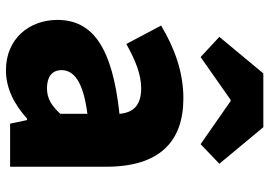

<svg xmlns="http://www.w3.org/2000/svg" viewBox="-150 -742 906 646"><g transform="rotate(90 303.0 -419.0)"><path d="M216 14C279 14 332 -15 379 -57H384L396 0H541V-323C541 -501 458 -583 311 -583C222 -583 141 -553 66 -508L128 -391C185 -423 232 -441 277 -441C335 -441 359 -414 363 -368C141 -344 47 -279 47 -159C47 -64 111 14 216 14ZM277 -124C240 -124 216 -140 216 -173C216 -213 252 -246 363 -260V-169C337 -141 313 -124 277 -124ZM104 -704 172 -641 316 -742H320L465 -641L531 -704L408 -852H227Z"/></g></svg>

Font: Noto Sans HK Black
Style: Regular
Weight: 900
Designer: Ryoko NISHIZUKA 西塚涼子 (kana, bopomofo & ideographs); Paul D. Hunt (Latin, Greek & Cyrillic); Sandoll Communications 산돌커뮤니
Foundry: Adobe
Version: Version 2.004;hotconv 1.0.118;makeotfexe 2.5.65603